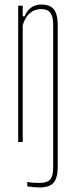

<svg xmlns="http://www.w3.org/2000/svg" viewBox="-20 -625 332 845"><path d="M153 200Q142 200 126 198.5Q110 197 100 195V176Q110.5 178 123 179Q135.5 180 151 180Q187 180 200.5 165.5Q214 151 214 110V-514Q214 -552.5 201.8 -568.8Q189.5 -585 161 -585Q132 -585 111 -566.8Q90 -548.5 80 -514V0H60V-600H80V-553H88Q98 -578 116.8 -591.5Q135.5 -605 161 -605Q200 -605 217 -584Q234 -563 234 -514V110Q234 158 216 179Q198 200 153 200Z"/></svg>

Font: Big Shoulders Display SC Thin
Style: Regular
Weight: 100
Designer: Patric King
Foundry: XO Type Co
Version: Version 2.002